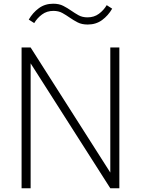

<svg xmlns="http://www.w3.org/2000/svg" viewBox="-20 -1003 751 1023"><path d="M95 0V-750H143.2L567.7 -83.6V-750H615.9V0H567.7L143.2 -665.5V0ZM133.2 -898.6Q154.5 -935.5 187 -959.3Q219.5 -983.2 263.6 -983.2Q295 -983.2 317 -971.8Q339.1 -960.5 358.6 -946.8Q378.2 -933.2 398.4 -921.8Q418.6 -910.5 446.4 -910.5Q481.4 -910.5 507 -929.5Q532.7 -948.6 548.6 -975.5L577.7 -956.8Q556.4 -920 523.9 -896.1Q491.4 -872.3 447.3 -872.3Q415.9 -872.3 393.9 -883.6Q371.8 -895 352.3 -908.6Q332.7 -922.3 312.5 -933.6Q292.3 -945 264.5 -945Q229.5 -945 203.9 -925.9Q178.2 -906.8 162.3 -880Z"/></svg>

Font: Spartan Light
Style: Regular
Weight: 300
Designer: Matt Bailey, Mirko Velimirovic
Foundry: Matt Bailey
Version: Version 1.005